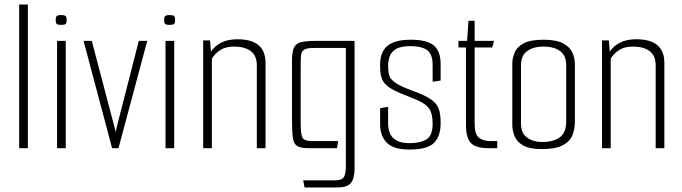

<svg xmlns="http://www.w3.org/2000/svg" viewBox="-20 -649 2988 841"><path d="M64 -629H102V0H64Z M248 -540Q233 -540 228.5 -544Q224 -548 224 -561Q224 -574 228.5 -578.5Q233 -583 248 -583Q263 -583 267.5 -578.5Q272 -574 272 -561Q272 -548 267.5 -544Q263 -540 248 -540ZM230 0V-470H268V0Z M471 0 346 -470H382L487 -71L493 -99L588 -470H625L499 0Z M723 -540Q708 -540 703.5 -544Q699 -548 699 -561Q699 -574 703.5 -578.5Q708 -583 723 -583Q738 -583 742.5 -578.5Q747 -574 747 -561Q747 -548 742.5 -544Q738 -540 723 -540ZM705 0V-470H743V0Z M870 -472H900L904 -423Q920 -447 948.5 -462Q977 -477 1020 -477Q1143 -477 1143 -374V0H1105V-362Q1105 -406 1078 -425.5Q1051 -445 1006 -445Q968 -445 944.5 -429.5Q921 -414 908 -392V0H870Z M1314 172 1308 141H1448Q1478 141 1486.5 126Q1495 111 1495 79V-439H1355Q1324 -439 1312 -431Q1300 -423 1298.5 -405.5Q1297 -388 1297 -356V-110Q1297 -61 1305 -46Q1313 -31 1347 -31H1461L1456 0H1331Q1296 0 1281 -10Q1266 -20 1262.5 -47Q1259 -74 1259 -126V-381Q1259 -420 1267 -439Q1275 -458 1297.5 -464Q1320 -470 1365 -470H1533V88Q1533 133 1517 152.5Q1501 172 1459 172Z M1774 6Q1704 6 1674.5 -23.5Q1645 -53 1645 -106V-175L1680 -181V-107Q1680 -86 1687.5 -66.5Q1695 -47 1715.5 -34.5Q1736 -22 1774 -22Q1821 -22 1848 -38.5Q1875 -55 1875 -107Q1875 -150 1861 -171.5Q1847 -193 1809 -210Q1801 -214 1779 -222.5Q1757 -231 1735.5 -240Q1714 -249 1707 -253Q1672 -271 1658.5 -292.5Q1645 -314 1645 -355V-366Q1645 -422 1677.5 -448.5Q1710 -475 1780 -475Q1850 -475 1880 -450Q1910 -425 1910 -369V-296L1875 -291V-365Q1875 -413 1850 -430Q1825 -447 1779 -447Q1733 -447 1712.5 -433Q1692 -419 1686 -399.5Q1680 -380 1680 -363Q1680 -324 1689.5 -308.5Q1699 -293 1726 -278Q1747 -266 1779 -254.5Q1811 -243 1831 -234Q1877 -213 1893.5 -188.5Q1910 -164 1910 -117V-109Q1910 -52 1881 -23Q1852 6 1774 6Z M2120 0Q2063 0 2042 -23Q2021 -46 2021 -102V-441H1988V-470H2026L2032 -558H2059V-470H2144L2136 -441H2059V-106Q2059 -61 2077.5 -46Q2096 -31 2130 -31H2158V0Z M2354 4Q2299 4 2271.5 -12Q2244 -28 2234 -52.5Q2224 -77 2224 -101V-370Q2224 -394 2234 -418.5Q2244 -443 2273.5 -459Q2303 -475 2361 -475Q2417 -475 2446.5 -459Q2476 -443 2487 -419Q2498 -395 2498 -370V-115Q2498 -83 2487 -56Q2476 -29 2444.5 -12.5Q2413 4 2354 4ZM2354 -27Q2404 -27 2432 -47.5Q2460 -68 2460 -116V-364Q2460 -406 2433 -425.5Q2406 -445 2361 -445Q2317 -445 2289.5 -425.5Q2262 -406 2262 -364V-108Q2262 -66 2288.5 -46.5Q2315 -27 2354 -27Z M2617 -472H2647L2651 -423Q2667 -447 2695.5 -462Q2724 -477 2767 -477Q2890 -477 2890 -374V0H2852V-362Q2852 -406 2825 -425.5Q2798 -445 2753 -445Q2715 -445 2691.5 -429.5Q2668 -414 2655 -392V0H2617Z"/></svg>

Font: Smooch Sans Light
Style: Regular
Weight: 300
Designer: Robert E. Leuschke
Foundry: Robert E. Leuschke
Version: Version 1.010; ttfautohint (v1.8.3)